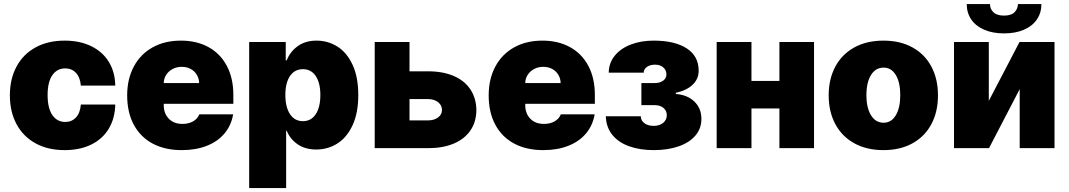

<svg xmlns="http://www.w3.org/2000/svg" viewBox="-20 -740 5337 959"><path d="M29.3 -263.7Q29.3 -345.2 62.3 -407Q95.2 -468.8 157 -502.9Q218.8 -537.1 302.7 -537.1Q378.4 -537.1 435.3 -509.5Q492.2 -481.9 523.4 -431.2Q554.7 -380.4 555.7 -312.5H383.8Q380.4 -353.5 359.4 -376Q338.4 -398.4 305.7 -398.4Q265.1 -398.4 241.5 -364.5Q217.8 -330.6 217.8 -265.6Q217.8 -199.7 241.5 -165.3Q265.1 -130.9 305.7 -130.9Q338.4 -130.9 359.4 -153.3Q380.4 -175.8 383.8 -217.8H555.7Q554.2 -148.9 523.4 -97.4Q492.7 -45.9 436 -18.1Q379.4 9.8 302.7 9.8Q218.8 9.8 157 -24.4Q95.2 -58.6 62.3 -120.4Q29.3 -182.1 29.3 -263.7Z M615.2 -263.7Q615.2 -345.2 648.2 -407.2Q681.2 -469.2 741.9 -503.2Q802.7 -537.1 883.8 -537.1Q962.4 -537.1 1021.5 -504.6Q1080.6 -472.2 1113 -410.9Q1145.5 -349.6 1145.5 -265.6V-221.7H797.9V-214.8Q797.9 -173.3 823 -147.2Q848.1 -121.1 891.6 -121.1Q921.9 -121.1 944.3 -133.8Q966.8 -146.5 975.6 -168.9H1144.5Q1135.3 -114.3 1101.8 -74Q1068.4 -33.7 1013.7 -12Q959 9.8 887.7 9.8Q803.7 9.8 742.4 -22.9Q681.2 -55.7 648.2 -117.2Q615.2 -178.7 615.2 -263.7ZM974.6 -325.2Q974.1 -348.6 962.6 -367.2Q951.2 -385.7 931.6 -396Q912.1 -406.2 887.7 -406.2Q863.3 -406.2 843 -395.8Q822.8 -385.3 810.5 -366.9Q798.3 -348.6 797.9 -325.2Z M1224.6 -530.3H1407.2V-438.5H1412.1Q1428.7 -481.4 1466.8 -509.3Q1504.9 -537.1 1561.5 -537.1Q1617.2 -537.1 1664.6 -507.8Q1711.9 -478.5 1740.7 -417.2Q1769.5 -356 1769.5 -264.6Q1769.5 -176.8 1741.5 -115.5Q1713.4 -54.2 1665.8 -23.7Q1618.2 6.8 1559.6 6.8Q1504.9 6.8 1467 -19Q1429.2 -44.9 1412.1 -86.9H1409.2V199.2H1224.6ZM1493.2 -134.8Q1534.2 -134.8 1557.1 -169.7Q1580.1 -204.6 1580.1 -265.6Q1580.1 -325.7 1557.1 -360.1Q1534.2 -394.5 1493.2 -394.5Q1451.7 -394.5 1428.5 -360.4Q1405.3 -326.2 1405.3 -265.6Q1405.3 -205.1 1428.5 -169.9Q1451.7 -134.8 1493.2 -134.8Z M2359.4 -189.5Q2358.9 -131.3 2329.8 -88.6Q2300.8 -45.9 2246.6 -22.9Q2192.4 0 2118.2 0H1851.6V-530.3H2025.4V-383.8H2118.2Q2192.4 -383.8 2246.6 -360.4Q2300.8 -336.9 2329.8 -293Q2358.9 -249 2359.4 -189.5ZM2118.2 -138.7Q2148.4 -138.7 2168 -153.3Q2187.5 -168 2187.5 -190.4Q2187.5 -214.4 2168 -229.7Q2148.4 -245.1 2118.2 -245.1H2025.4V-138.7Z M2420.9 -263.7Q2420.9 -345.2 2453.9 -407.2Q2486.8 -469.2 2547.6 -503.2Q2608.4 -537.1 2689.5 -537.1Q2768.1 -537.1 2827.1 -504.6Q2886.2 -472.2 2918.7 -410.9Q2951.2 -349.6 2951.2 -265.6V-221.7H2603.5V-214.8Q2603.5 -173.3 2628.7 -147.2Q2653.8 -121.1 2697.3 -121.1Q2727.5 -121.1 2750 -133.8Q2772.5 -146.5 2781.2 -168.9H2950.2Q2940.9 -114.3 2907.5 -74Q2874 -33.7 2819.3 -12Q2764.6 9.8 2693.4 9.8Q2609.4 9.8 2548.1 -22.9Q2486.8 -55.7 2453.9 -117.2Q2420.9 -178.7 2420.9 -263.7ZM2780.3 -325.2Q2779.8 -348.6 2768.3 -367.2Q2756.8 -385.7 2737.3 -396Q2717.8 -406.2 2693.4 -406.2Q2668.9 -406.2 2648.7 -395.8Q2628.4 -385.3 2616.2 -366.9Q2604 -348.6 2603.5 -325.2Z M3245.1 -111.3Q3273.9 -111.3 3292.2 -126.2Q3310.5 -141.1 3310.5 -165Q3310.5 -187 3293.9 -200.9Q3277.3 -214.8 3251 -214.8H3183.6V-325.2H3251Q3276.4 -325.2 3292.5 -337.2Q3308.6 -349.1 3308.6 -368.2Q3308.6 -390.1 3292.7 -403.6Q3276.9 -417 3252 -417Q3227.1 -417 3211.2 -405.8Q3195.3 -394.5 3195.3 -377H3020.5Q3021 -425.8 3050.8 -462.2Q3080.6 -498.5 3131.3 -517.8Q3182.1 -537.1 3244.1 -537.1Q3350.6 -537.1 3410.2 -498.3Q3469.7 -459.5 3469.7 -386.7Q3469.7 -346.2 3440.2 -317.4Q3410.6 -288.6 3355.5 -276.4V-270.5Q3390.1 -268.6 3419.2 -253.7Q3448.2 -238.8 3465.8 -211.4Q3483.4 -184.1 3483.4 -146.5Q3483.4 -97.7 3453.1 -62.5Q3422.9 -27.3 3368.9 -8.8Q3314.9 9.8 3245.1 9.8Q3176.3 9.8 3122.8 -9.3Q3069.3 -28.3 3038.6 -66.2Q3007.8 -104 3005.9 -159.2H3180.7Q3180.7 -138.2 3198.5 -124.8Q3216.3 -111.3 3245.1 -111.3Z M3733.4 -335.9H3873V-530.3H4045.9V0H3873V-198.2H3733.4V0H3559.6V-530.3H3733.4Z M4119.1 -263.7Q4119.1 -345.2 4152.1 -407Q4185.1 -468.8 4246.8 -502.9Q4308.6 -537.1 4392.6 -537.1Q4476.6 -537.1 4538.1 -502.9Q4599.6 -468.8 4632.3 -407Q4665 -345.2 4665 -263.7Q4665 -182.1 4632.3 -120.4Q4599.6 -58.6 4538.1 -24.4Q4476.6 9.8 4392.6 9.8Q4308.6 9.8 4246.8 -24.4Q4185.1 -58.6 4152.1 -120.4Q4119.1 -182.1 4119.1 -263.7ZM4476.6 -264.6Q4476.6 -328.6 4454.3 -365.5Q4432.1 -402.3 4393.6 -402.3Q4353.5 -402.3 4330.6 -365.5Q4307.6 -328.6 4307.6 -264.6Q4307.6 -201.2 4330.6 -164.1Q4353.5 -127 4393.6 -127Q4432.1 -127 4454.3 -164.1Q4476.6 -201.2 4476.6 -264.6Z M5072.3 -530.3H5247.1V0H5073.2V-294.9L4919.9 0H4745.1V-530.3H4918.9V-236.3ZM4995.1 -573.2Q4938.5 -573.2 4896.2 -591.3Q4854 -609.4 4831.3 -642.6Q4808.6 -675.8 4808.6 -719.7H4924.8Q4924.8 -695.3 4942.1 -678.7Q4959.5 -662.1 4995.1 -662.1Q5030.3 -662.1 5046.9 -678.5Q5063.5 -694.8 5064.5 -719.7H5181.6Q5181.6 -675.8 5158.9 -642.6Q5136.2 -609.4 5094 -591.3Q5051.8 -573.2 4995.1 -573.2Z"/></svg>

Font: Pretendard GOV Black
Style: Regular
Weight: 900
Designer: Base glyphs from Inter by Rasmus Andersson; Hangeul glyphs from Noto Sans CJK(Source Han Sans) by Jang Soo-young and Kan
Foundry: Kil Hyung-jin
Version: Version 1.309